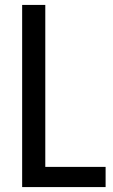

<svg xmlns="http://www.w3.org/2000/svg" viewBox="-20 -760 461 780"><path d="M70 -740H164V-82H409V0H70Z"/></svg>

Font: Encode Sans Compressed
Style: Medium
Weight: 500
Designer: Pablo Impallari, Andres Torresi
Foundry: Pablo Impallari, Andres Torresi
Version: Version 1.000; ttfautohint (v1.00) -l 8 -r 50 -G 200 -x 14 -